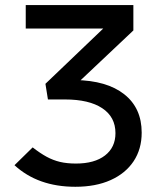

<svg xmlns="http://www.w3.org/2000/svg" viewBox="-20 -713 626 743"><path d="M271.5 9.8Q127 9.8 36.1 -73.7L106.4 -142.6Q135.3 -120.1 160.4 -106.4Q185.5 -92.8 212.4 -86.4Q239.3 -80.1 273.9 -80.1Q345.7 -80.1 386.2 -111.3Q426.8 -142.6 426.8 -197.8Q426.8 -260.3 375.7 -294.2Q324.7 -328.1 231.4 -328.1H165.5L155.8 -388.7L410.6 -632.3L410.2 -602.5H79.6V-693.4H496.1V-595.2L270.5 -382.3V-403.3Q393.6 -401.4 460.9 -348.1Q528.3 -294.9 528.3 -199.7Q528.3 -136.2 497.1 -89.1Q465.8 -42 408.2 -16.1Q350.6 9.8 271.5 9.8Z"/></svg>

Font: Cascadia Mono
Style: Regular
Weight: 400
Monospace: yes
Designer: Aaron Bell
Foundry: Saja Typeworks
Version: Version 2404.023